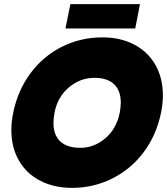

<svg xmlns="http://www.w3.org/2000/svg" viewBox="-20 -895 809 930"><path d="M321 -875H658L635 -757H297ZM35 -265Q35 -306 44 -349Q66 -457 127.5 -540Q189 -623 280 -668.5Q371 -714 476 -714Q563 -714 629.5 -679.5Q696 -645 732.5 -581Q769 -517 769 -433Q769 -393 760 -349Q738 -241 676.5 -158.5Q615 -76 524 -30.5Q433 15 329 15Q242 15 175 -19.5Q108 -54 71.5 -117.5Q35 -181 35 -265ZM560 -349Q565 -376 565 -398Q565 -456 532.5 -487Q500 -518 437 -518Q369 -518 314 -472Q259 -426 244 -349Q239 -322 239 -299Q239 -241 272 -210Q305 -179 369 -179Q436 -179 490 -225Q544 -271 560 -349Z"/></svg>

Font: Readiness ExtraBold
Style: Italic
Weight: 800
Italic angle: -12°
Designer: Katatrad Team
Foundry: CadsonDemak
Version: Version 1.00;January 16, 2020;FontCreator 12.0.0.2550 64-bit